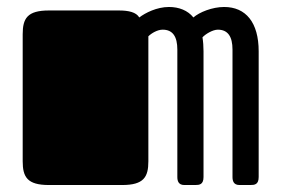

<svg xmlns="http://www.w3.org/2000/svg" viewBox="-20 -530 806 550"><path d="M45 -68C45 -23 58 0 120 0H330C392 0 405 -23 405 -68V-426C414 -435 431 -445 446 -445C475 -445 488 -425 488 -388V-23C488 -12 491 0 508 0H539C551 0 563 -1 563 -23V-383C563 -397 562 -411 560 -423C568 -432 589 -445 604 -445C633 -445 646 -425 646 -388V-23C646 -12 649 0 666 0H697C709 0 721 -1 721 -23V-383C721 -466 684 -510 622 -510C588 -510 551 -495 534 -480C518 -500 493 -510 464 -510C429 -510 396 -493 379 -480C370 -495 349 -500 320 -500H120C58 -500 45 -477 45 -432Z"/></svg>

Font: Fascinate
Style: Regular
Weight: 900
Designer: Astigmatic (AOETI)
Foundry: Astigmatic (AOETI)
Version: Version 1.000